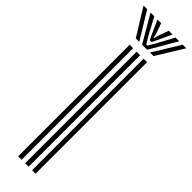

<svg xmlns="http://www.w3.org/2000/svg" viewBox="-380 -982 974 974"><g transform="rotate(45 106.5 -495.0)"><path d="M143.7 0V-800H168.7V0ZM43.9 0V-800H68.8V0ZM93.8 0V-800H118.8V0ZM-47 -990.3H-21L67.8 -844.8H42.7ZM3.3 -990.3H30.1L81.7 -894.4L102.9 -860H109.7L130.8 -894.2L182.5 -990.3H209.2L124.4 -844.8H88.1ZM52.8 -990.3H79.6L100.3 -930.8L104.5 -911.4H108.1L112.4 -930.8L133.8 -990.3H160.5L126.7 -916.8L113.1 -888.3H99.4L85.9 -916.8ZM233.6 -990.3H259.5L169.9 -844.8H144.7Z"/></g></svg>

Font: Big Shoulders Inline Display SC Thin
Style: Regular
Weight: 100
Designer: Patric King
Foundry: XO Type Co
Version: Version 2.002